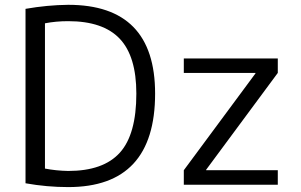

<svg xmlns="http://www.w3.org/2000/svg" viewBox="-20 -760 1237 790"><path d="M736.3 -519.5H1123V-460L828.1 -61.5V-59.6H1123V0H736.3V-59.6L1031.2 -458V-460H736.3ZM618.2 -375Q618.2 9.8 260.7 9.8Q172.9 9.8 85 -5.9V-723.6Q174.8 -739.3 260.7 -740.2Q618.2 -740.2 618.2 -375ZM541 -375Q541 -528.3 472.7 -600.6Q404.3 -672.9 260.7 -672.9Q210 -672.9 165 -664.1V-66.4Q210 -57.6 260.7 -56.6Q405.3 -56.6 473.1 -131.8Q541 -207 541 -375Z"/></svg>

Font: Gen Shin Gothic Normal
Style: Regular
Weight: 300
Designer: [Source Han Sans]
Ryoko NISHIZUKA  (kana & ideographs); Paul D. Hunt (Latin, Greek & Cyrillic); Wenlong ZHANG  (bopomofo
Version: Version 1.002.20150607